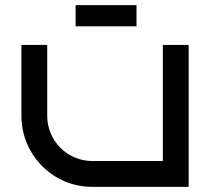

<svg xmlns="http://www.w3.org/2000/svg" viewBox="-20 -724 823 744"><path d="M711 -550H611V-100H336C240 -101 163 -179 163 -275V-550H63V-275C63 -124 185 0 336 0H711ZM509 -622V-704H273V-622Z"/></svg>

Font: Bruno Ace
Style: Regular
Weight: 400
Designer: Astigmatic (AOETI)
Foundry: Astigmatic (AOETI)
Version: Version 1.000